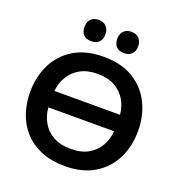

<svg xmlns="http://www.w3.org/2000/svg" viewBox="-164 -1073 1142 1223"><g transform="rotate(20 407.5 -462.0)"><path d="M411.5 12.5Q316.5 12.5 246.8 -17.2Q177 -47 131.5 -98.2Q86 -149.5 64 -216Q42 -282.5 42 -356.5Q42 -460 83.5 -544Q125 -628 206.2 -677.5Q287.5 -727 407 -727Q528.5 -727 609.8 -677.2Q691 -627.5 732.2 -543.5Q773.5 -459.5 773.5 -357Q773.5 -251 731.2 -167.5Q689 -84 608 -35.8Q527 12.5 411.5 12.5ZM408.5 -611.5Q339 -611.5 291.2 -584.8Q243.5 -558 217 -513.5Q190.5 -469 185.5 -415H630Q624.5 -471.5 597.8 -515.8Q571 -560 523.5 -585.8Q476 -611.5 408.5 -611.5ZM408.5 -103.5Q480.5 -103.5 528 -131.2Q575.5 -159 600.8 -204.5Q626 -250 630 -303.5H185Q189 -249 214.8 -203.5Q240.5 -158 288.5 -130.8Q336.5 -103.5 408.5 -103.5ZM518 -792.5Q485.5 -792.5 466.8 -810.8Q448 -829 448 -865.5Q448 -898.5 467 -917.8Q486 -937 519 -937Q552 -937 570.8 -917Q589.5 -897 589.5 -865.5Q589.5 -829 570.5 -810.8Q551.5 -792.5 518 -792.5ZM296 -792.5Q263.5 -792.5 244.5 -810.8Q225.5 -829 225.5 -865.5Q225.5 -898.5 244.5 -917.8Q263.5 -937 297 -937Q329.5 -937 348.5 -917Q367.5 -897 367.5 -865.5Q367.5 -829 348.5 -810.8Q329.5 -792.5 296 -792.5Z"/></g></svg>

Font: Heraclito SemiBold
Style: Regular
Weight: 600
Designer: Kostas Bartsokas (font) & Cristiano Sobral (main changes)
Foundry: Kostas Bartsokas (font) & Cristiano Sobral (main changes)
Version: Version 1.00;July 8, 2020;FontCreator 13.0.0.2655 64-bit